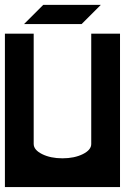

<svg xmlns="http://www.w3.org/2000/svg" viewBox="-20 -762 567 782"><path d="M0 0V-625H117.2V-175.8Q117.2 -151.4 151.6 -134.3Q186 -117.2 234.4 -117.2Q282.7 -117.2 317.4 -134.3Q351.6 -151.4 351.6 -175.3V-625H468.8V0ZM312.5 -664.1H78.1L156.2 -742.2H390.6Z"/></svg>

Font: Leporid
Style: Regular
Weight: 400
Designer: GGBotNet
Foundry: GGBotNet
Version: 1.00